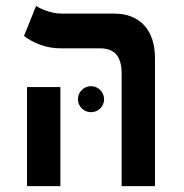

<svg xmlns="http://www.w3.org/2000/svg" viewBox="-20 -632 626 652"><path d="M393.1 0H506.3V-434.6C506.3 -530.3 454.6 -585.9 367.2 -585.9H188C153.8 -585.9 117.2 -602.1 102.5 -611.8L61.5 -509.8C91.3 -487.3 134.3 -467.8 186.5 -467.8H320.3C369.1 -467.8 393.1 -440.4 393.1 -381.8ZM71.8 0H185.1V-336.4H71.8ZM289.1 -251C313.5 -251 333.5 -270.5 333.5 -294.9C333.5 -319.3 313.5 -339.4 289.1 -339.4C264.6 -339.4 244.6 -319.3 244.6 -294.9C244.6 -270.5 264.6 -251 289.1 -251Z"/></svg>

Font: Cascadia Mono SemiBold
Style: Regular
Weight: 600
Monospace: yes
Designer: Aaron Bell
Foundry: Saja Typeworks
Version: Version 2404.023